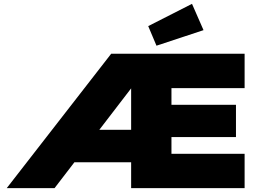

<svg xmlns="http://www.w3.org/2000/svg" viewBox="-20 -980 1375 1000"><path d="M15 0 559 -700H1254V-521H873V-434H1209V-266H873V-179H1254V0H663V-135H352L476 -304H663V-565L690 -555L264 0ZM795 -742 752 -844 980 -960 1040 -823Z"/></svg>

Font: Lexend Exa Black
Style: Regular
Weight: 900
Designer: Bonnie Shaver-Troup, Thomas Jockin
Foundry: Lexend
Version: Version 1.007